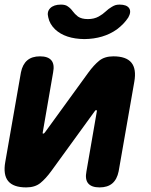

<svg xmlns="http://www.w3.org/2000/svg" viewBox="-35 -805 655 835"><path d="M-12 -101 56 -490Q63 -525 83.5 -542.5Q104 -560 139 -560Q174 -560 188.5 -542.5Q203 -525 196 -490L151 -230Q150 -227 150.5 -225.5Q151 -224 153 -224Q155 -224 157 -225.5Q159 -227 161 -230L349 -489Q373 -522 396.5 -541Q420 -560 458 -560Q514 -560 536.5 -532.5Q559 -505 549 -449L481 -60Q474 -25 453.5 -7.5Q433 10 398 10Q363 10 348.5 -7.5Q334 -25 341 -60L386 -320Q387 -323 386 -324.5Q385 -326 383 -326Q381 -326 379.5 -324.5Q378 -323 376 -320L188 -61Q164 -28 140.5 -9Q117 10 79 10Q23 10 0.5 -17.5Q-22 -45 -12 -101ZM175 -729Q168 -754 183.5 -769.5Q199 -785 230 -785Q240 -785 247.5 -783Q255 -781 260 -777Q272 -769 281 -756.5Q290 -744 304 -733Q320 -722 347 -722Q374 -722 394 -733Q412 -743 424.5 -755Q437 -767 451 -775Q459 -780 466.5 -782.5Q474 -785 485 -785Q516 -785 526.5 -769.5Q537 -754 523 -729Q504 -700 473 -677Q415 -636 332 -635Q249 -636 205 -677Q181 -700 175 -729Z"/></svg>

Font: Maple Mono NL ExtraBold
Style: Italic
Weight: 800
Italic angle: -10°
Monospace: yes
Designer: subframe7536
Version: Version 7.000